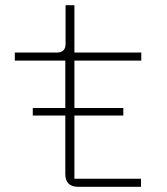

<svg xmlns="http://www.w3.org/2000/svg" viewBox="-20 -718 640 738"><path d="M522 0H280Q231 0 231 -50V-274H106V-303H231V-485H37V-516H198Q232 -516 232 -549V-698H266V-516H523V-485H266V-303H454V-274H266V-31H522Z"/></svg>

Font: IBM Plex Mono ExtraLight
Style: Regular
Weight: 200
Monospace: yes
Designer: Mike Abbink, Paul van der Laan, Pieter van Rosmalen
Foundry: Bold Monday
Version: Version 2.3